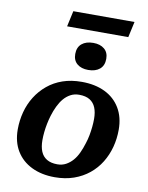

<svg xmlns="http://www.w3.org/2000/svg" viewBox="-101 -1009 845 1094"><g transform="rotate(10 321.5 -462.0)"><path d="M434 -209Q442 -233 446.5 -257.5Q451 -282 453.5 -306Q456 -330 456 -353Q456 -391 445 -418Q434 -445 410.5 -459.5Q387 -474 349 -474Q321 -474 299 -462Q277 -450 260.5 -430.5Q244 -411 231 -384Q218 -357 209 -327Q202 -304 197 -279Q192 -254 189.5 -230Q187 -206 187 -183Q187 -145 198 -118Q209 -91 233 -76.5Q257 -62 294 -62Q322 -62 344 -74Q366 -86 383 -105.5Q400 -125 412.5 -152Q425 -179 434 -209ZM38 -219Q38 -271 51 -320Q64 -369 90 -410.5Q116 -452 154 -483.5Q192 -515 241 -532Q290 -549 351 -549Q428 -549 485 -521.5Q542 -494 573.5 -441.5Q605 -389 605 -317Q605 -264 592 -215.5Q579 -167 553.5 -125.5Q528 -84 490 -53Q452 -22 402.5 -4.5Q353 13 292 13Q216 13 158.5 -15Q101 -43 69.5 -95Q38 -147 38 -219ZM374 -622Q416 -622 440.5 -642.5Q465 -663 465 -702Q465 -739 441 -759Q417 -779 377 -779Q335 -779 310.5 -758.5Q286 -738 286 -699Q286 -662 310 -642Q334 -622 374 -622ZM233 -937H587L567 -846H213Z"/></g></svg>

Font: Roboto Serif SemiBold
Style: Italic
Weight: 600
Italic angle: -10°
Version: Version 1.007